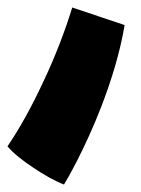

<svg xmlns="http://www.w3.org/2000/svg" viewBox="-65 -237 378 513"><path d="M106 256C113 245 162 161 206 47C231 -18 255 -93 268 -170L128 -217C110 -158 83 -86 49 -15C21 45 -11 104 -45 154C-31 171 -5 192 24 211C52 230 82 247 106 256Z"/></svg>

Font: FilmFarsi_V5 Display
Style: Regular
Weight: 400
Designer: Borna Izadpanah
Foundry: Borna Izadpanah
Version: Version 1.000;PS 001.000;hotconv 1.0.88;makeotf.lib2.5.64775